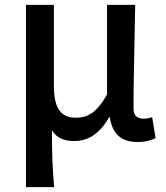

<svg xmlns="http://www.w3.org/2000/svg" viewBox="-20 -571 684 791"><path d="M87 200H203C196 117 194 66 194 -34C217 2 249 10 289 10C344 10 394 -23 430 -89H432C443 -19 479 14 546 14C581 14 602 7 621 -2L607 -88C594 -84 583 -82 573 -82C546 -82 530 -93 530 -126C530 -246 535 -408 537 -551H421V-182C377 -103 338 -86 292 -86C229 -86 202 -128 202 -218V-551H87Z"/></svg>

Font: Noto Sans CJK TC Medium
Style: Regular
Weight: 500
Designer: Ryoko NISHIZUKA 西塚涼子 (kana, bopomofo & ideographs); Paul D. Hunt (Latin, Greek & Cyrillic); Sandoll Communications 산돌커뮤니
Foundry: Adobe
Version: Version 2.004;hotconv 1.0.118;makeotfexe 2.5.65603